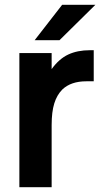

<svg xmlns="http://www.w3.org/2000/svg" viewBox="-20 -783 431 803"><path d="M61 0V-561H196V-494Q227 -537 265.5 -555Q304 -573 356 -573H372V-443H341Q277 -443 241 -409Q218 -386 207 -350.5Q196 -315 196 -260V0ZM229 -615H125L240 -763H379Z"/></svg>

Font: Open Sauce One
Style: Bold
Weight: 700
Designer: Alfredo Marco Pradil
Foundry: Creative Sauce Fz LLC
Version: Version 1.477